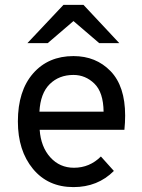

<svg xmlns="http://www.w3.org/2000/svg" viewBox="-20 -752 578 784"><path d="M385 -576 280 -666 175 -576H92L239 -732H321L467 -576ZM280 12Q176 12 114.5 -62.5Q53 -137 53 -256Q53 -381 115 -452Q177 -523 280 -523Q372 -523 431.5 -461.5Q491 -400 491 -280Q491 -252 488 -222H142Q147 -152 185.5 -109.5Q224 -67 282 -67Q346 -67 392 -113L445 -54Q379 12 280 12ZM141 -296H403Q402 -375 365.5 -410.5Q329 -446 280 -446Q221 -446 183 -408.5Q145 -371 141 -296Z"/></svg>

Font: Overpass
Style: Regular
Weight: 400
Designer: Delve Withrington, Thomas Jockin
Foundry: Delve Fonts
Version: Version 3.000;DELV;Overpass